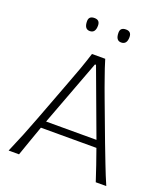

<svg xmlns="http://www.w3.org/2000/svg" viewBox="-163 -1036 1004 1150"><g transform="rotate(20 339.0 -461.0)"><path d="M27.6 0H93.8C104.8 -31.4 115.7 -63.8 127.6 -96.7C139 -129.5 150.5 -162.4 162.4 -194.8H516.2C527.6 -162.9 539 -130.5 550.5 -97.1C561.4 -63.8 572.4 -31.4 582.9 0H650C633.3 -38.1 617.1 -78.1 601 -120C584.8 -161.4 569 -201.9 554.3 -241.4L462.4 -486.7C445.7 -531 431.4 -571 419 -606.7C406.2 -641.9 394.3 -677.6 383.3 -714.3H299C287.6 -678.6 275.7 -642.9 262.9 -607.1C250 -571.4 234.8 -531.4 218.1 -487.1L125.7 -242.4C111 -203.8 95.2 -163.8 78.6 -121.4C61.4 -79 44.3 -38.6 27.6 0ZM500 -240H179L337.1 -661.4H343.8ZM439 -838.6C463.3 -838.6 475.7 -854.3 475.7 -885.7C475.7 -910 463.8 -921.9 440.5 -921.9C416.2 -921.9 404.3 -911 404.3 -889C404.3 -855.2 415.7 -838.6 439 -838.6ZM239 -838.6C262.9 -838.6 274.8 -854.3 274.8 -885.7C274.8 -910 263.3 -921.9 240 -921.9C215.7 -921.9 203.8 -911 203.8 -889C203.8 -855.2 215.7 -838.6 239 -838.6Z"/></g></svg>

Font: Pinar Light
Style: Regular
Weight: 300
Designer: Amin Abedi
Version: Version 2.00;September 9, 2021;FontCreator 13.0.0.2683 64-bi